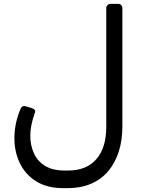

<svg xmlns="http://www.w3.org/2000/svg" viewBox="-20 -770 757 1001"><path d="M311 211Q225 211 168 175Q111 139 83 79.5Q55 20 55 -49Q55 -83 61.5 -118.5Q68 -154 82 -190Q88 -207 94.5 -213Q101 -219 113 -216L144 -207Q157 -202 161.5 -197Q166 -192 161 -180Q149 -146 143.5 -117Q138 -88 138 -62Q138 -13 156.5 28.5Q175 70 214.5 94.5Q254 119 316 119H336Q431 119 482.5 59.5Q534 0 534 -108V-727Q534 -737 540.5 -743.5Q547 -750 557 -750H595Q606 -750 612 -743.5Q618 -737 618 -727V-111Q618 -38 599 21Q580 80 543.5 123Q507 166 453.5 188.5Q400 211 331 211Z"/></svg>

Font: RubikRegular
Style: Regular
Weight: 400
Designer: Hubert and Fischer
Foundry: Hubert and Fischer
Version: Version 2.300;gftools[0.9.30]